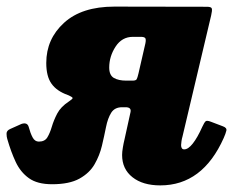

<svg xmlns="http://www.w3.org/2000/svg" viewBox="-73 -540 726 581"><path d="M-51 -119.5Q-53 -125.5 -53.2 -135.2Q-53.5 -145 -41.5 -150L-8 -165Q9 -170.5 13.5 -157Q19 -136.5 25.8 -124Q32.5 -111.5 44.5 -111.5Q62.5 -111.5 70.2 -124.2Q78 -137 83.8 -156.5Q89.5 -176 100.2 -196.5Q111 -217 135.5 -233Q146 -240 146.8 -243Q147.5 -246 132 -252.5Q98.5 -264.5 82.8 -286.8Q67 -309 67 -349.5Q67 -422 120.8 -471Q174.5 -520 273 -520L553.5 -519.5Q566.5 -519.5 568 -514Q569.5 -508.5 566 -493.5L479 -126Q477.5 -121.5 476.2 -113Q475 -104.5 475 -101Q475 -88 484.5 -88Q496.5 -88 510.5 -105.8Q524.5 -123.5 539 -156Q545 -169 549 -172.8Q553 -176.5 565.5 -171.5L601 -158Q614 -153.5 612 -144.8Q610 -136 604 -122.5Q540 21 412 21Q359 21 327.8 -3.8Q296.5 -28.5 296.5 -71Q296.5 -80.5 298.8 -93.8Q301 -107 303.5 -117L322 -201Q325 -215.5 307 -215.5H296.5Q274 -215.5 263.5 -198.8Q253 -182 247.8 -155.5Q242.5 -129 235.5 -99.2Q228.5 -69.5 213.2 -43Q198 -16.5 167.5 0.5Q137 17.5 84.5 17.5Q40 17.5 14.5 -0.8Q-11 -19 -25.5 -50Q-40 -81 -51 -119.5ZM367 -409Q369.5 -421.5 366.2 -425Q363 -428.5 353.5 -428.5H329Q296 -428.5 276.8 -399Q257.5 -369.5 257.5 -335.5Q257.5 -312.5 271.5 -304.2Q285.5 -296 309.5 -296H328Q338 -296 340.5 -300.2Q343 -304.5 346 -317.5Z"/></svg>

Font: Besley* Narrow Heavy
Style: Italic
Weight: 800
Width: 4
Italic angle: -13°
Designer: Owen Earl
Foundry: indestructible type*
Version: Version 3.000; ttfautohint (v1.8.3)